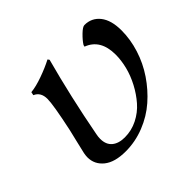

<svg xmlns="http://www.w3.org/2000/svg" viewBox="-125 -647 798 798"><g transform="rotate(-45 274.0 -248.0)"><path d="M198.7 2.4Q134.8 2.4 101.6 -24.4Q68.4 -51.3 68.4 -92.8Q68.4 -102.1 70.8 -115.2Q76.2 -139.2 83.7 -170.2Q91.3 -201.2 96.7 -224.6Q123 -347.2 123 -382.3Q123 -421.4 92.3 -434.6L95.2 -449.2Q125 -452.1 165.5 -466.6Q206.1 -481 238.8 -498L244.1 -490.7Q198.2 -321.3 163.1 -135.7Q160.2 -122.1 160.2 -109.9Q160.2 -76.2 180.7 -58.8Q201.2 -41.5 237.3 -41.5Q276.9 -41.5 312.3 -59.3Q347.7 -77.1 372.8 -106Q397.9 -134.8 416.7 -170.4Q435.5 -206.1 444.6 -242.4Q453.6 -278.8 453.6 -311.5Q453.6 -401.4 385.3 -426.8L387.2 -434.6Q397.9 -451.7 418 -471.2Q438 -490.7 448.7 -490.7Q490.7 -490.7 516.4 -458.3Q542 -425.8 542 -365.7Q542 -313 525.1 -259.5Q508.3 -206.1 476.8 -159.4Q445.3 -112.8 403.8 -76.4Q362.3 -40 308.8 -18.8Q255.4 2.4 198.7 2.4Z"/></g></svg>

Font: Flanker
Style: Italic
Weight: 400
Italic angle: -12°
Designer: Flanker
Version: Version 2.027